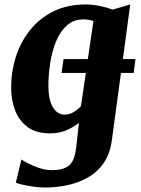

<svg xmlns="http://www.w3.org/2000/svg" viewBox="-20 -588 634 861"><path d="M482 38Q474 101.5 444.5 143.5Q415 185.5 372 209.2Q329 233 279.5 243Q230 253 181 253Q157.5 253 131 249.2Q104.5 245.5 82.5 240.5Q60.5 235.5 51 231L76 127Q81 131.5 102.8 143Q124.5 154.5 154.2 164.8Q184 175 213 175Q262.5 175 288.5 155.2Q314.5 135.5 322 71L334 -37Q311 -18.5 278.5 -4.2Q246 10 203 10Q142 10 103.8 -18.2Q65.5 -46.5 47.8 -93.2Q30 -140 30 -196Q30 -267 51.2 -333.5Q72.5 -400 114.8 -453Q157 -506 219.5 -537Q282 -568 365 -568Q396 -568 429.8 -560.8Q463.5 -553.5 485 -545L564 -568L531 -323H587.5L579.5 -261H522.5ZM256 -261 265 -323H374L399 -494Q389.5 -497 377.8 -499Q366 -501 354 -501Q309 -501 278.8 -473Q248.5 -445 230.5 -400.2Q212.5 -355.5 204.8 -303.2Q197 -251 197 -202Q197 -142 216.8 -108Q236.5 -74 270 -74Q291 -74 310 -85.2Q329 -96.5 343 -112L365 -261Z"/></svg>

Font: Merriweather Black
Style: Italic
Weight: 900
Italic angle: -7.8°
Designer: Eben Sorkin
Foundry: Eben Sorkin
Version: Version 2.200;gftools[0.9.31]